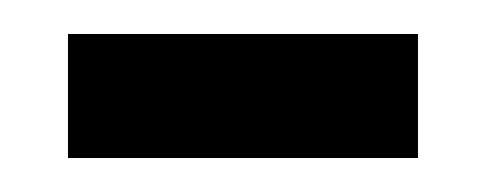

<svg xmlns="http://www.w3.org/2000/svg" viewBox="-20 -329 286 113"><path d="M20 -236H226V-309H20Z"/></svg>

Font: Noto Serif Armenian ExtraCondensed
Style: Regular
Weight: 400
Width: 2
Designer: Monotype Design Team
Foundry: Monotype Imaging Inc.
Version: Version 2.008